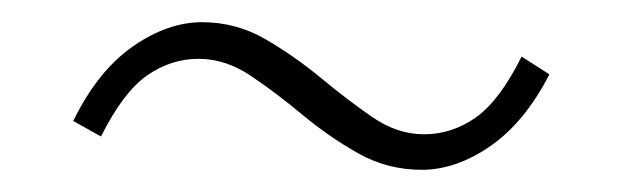

<svg xmlns="http://www.w3.org/2000/svg" viewBox="-20 -450 561 173"><path d="M360 -297Q329 -297 302.5 -312Q276 -327 252 -347Q228 -367 205.5 -382Q183 -397 159 -397Q134 -397 112.5 -382Q91 -367 71 -327L46 -341Q68 -386 99.5 -408Q131 -430 162 -430Q193 -430 219.5 -414.5Q246 -399 269.5 -379.5Q293 -360 315.5 -344.5Q338 -329 362 -329Q387 -329 408.5 -344Q430 -359 450 -399L475 -383Q453 -340 422 -318.5Q391 -297 360 -297Z"/></svg>

Font: Noto Sans HK Thin Thin
Style: Regular
Weight: 250
Version: Version 2.004-H2;hotconv 1.0.118;makeotfexe 2.5.65603